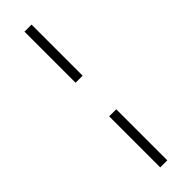

<svg xmlns="http://www.w3.org/2000/svg" viewBox="-299 -705 885 885"><g transform="rotate(-45 143.0 -262.5)"><path d="M120 -372V-705H166V-372ZM120 180V-153H166V180Z"/></g></svg>

Font: Nunito Sans 10pt SemiExpanded ExtraLight
Style: Regular
Weight: 250
Width: 6
Designer: Vernon Adams
Foundry: Vernon Adams
Version: Version 3.101;gftools[0.9.27]